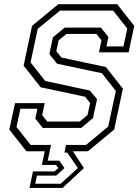

<svg xmlns="http://www.w3.org/2000/svg" viewBox="-20 -720 659 914"><path d="M120.5 174.5 137 96H239.5L258 80L246.5 65H179.5L193 0H105.5L24.5 -103L51.5 -229H193L180.5 -172L204.5 -141.5H359.5L396.5 -172L409 -229L385 -259.5L173.5 -304.5L92.5 -407.5L132.5 -597L257.5 -700H538L619 -597L592.5 -471H451L463 -528L439 -558.5H296.5L259 -528L248 -476.5L272.5 -446L484 -401L565 -298L523.5 -103L398.5 0H327L379.5 80L278 174.5ZM148 154.5H269L350.5 80L300 6.5H286.5L294.5 -30H389.5L495 -117.5L531.5 -287L465 -371.5L252 -416.5L215 -462.5L232 -542.5L288 -588.5H460.5L496 -544L486.5 -499H567.5L586 -584L518.5 -669.5H265.5L159.5 -582.5L125.5 -423L195 -334.5L407.5 -289L442 -248L422.5 -157.5L366.5 -111H183.5L148 -155.5L158 -202.5H77L58.5 -115.5L126 -30H223L207 45H262L287 80L247.5 116H156Z"/></svg>

Font: Tourney Thin Light
Style: Italic
Weight: 300
Italic angle: -12°
Version: Version 1.015